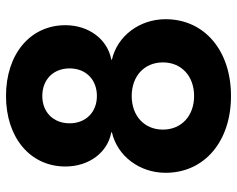

<svg xmlns="http://www.w3.org/2000/svg" viewBox="-95 -685 790 640"><g transform="rotate(-90 300.0 -365.0)"><path d="M300 10C452 10 556 -79 556 -208C556 -295 500 -369 421 -387V-389C488 -401 536 -463 536 -542C536 -659 440 -740 300 -740C161 -740 65 -659 65 -542C65 -463 112 -401 179 -389V-387C100 -369 44 -295 44 -208C44 -79 148 10 300 10ZM300 -437C246 -437 209 -474 209 -528C209 -582 246 -619 300 -619C355 -619 392 -582 392 -528C392 -474 355 -437 300 -437ZM300 -113C234 -113 188 -155 188 -217C188 -279 234 -321 300 -321C366 -321 412 -279 412 -217C412 -155 366 -113 300 -113Z"/></g></svg>

Font: JetBrains Mono ExtraBold
Style: Regular
Weight: 800
Monospace: yes
Designer: Philipp Nurullin, Konstantin Bulenkov
Foundry: JetBrains
Version: Version 2.305